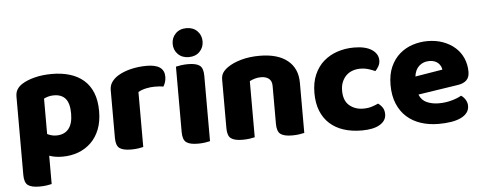

<svg xmlns="http://www.w3.org/2000/svg" viewBox="-55 -857 2995 1189"><g transform="rotate(-5 1442.0 -262.0)"><path d="M222 2V178Q211 181 190.5 184Q170 187 146 187Q96 187 74 170.5Q52 154 52 107V-380Q52 -407 63.5 -425Q75 -443 95 -456Q126 -476 174.5 -488.5Q223 -501 283 -501Q343 -501 393 -486Q443 -471 479 -440Q515 -409 534.5 -361Q554 -313 554 -246Q554 -182 535 -133.5Q516 -85 482 -52Q448 -19 402.5 -2Q357 15 303 15Q279 15 259 11.5Q239 8 222 2ZM380 -246Q380 -310 355.5 -339Q331 -368 283 -368Q264 -368 248 -363.5Q232 -359 221 -353V-133Q233 -127 247 -123Q261 -119 277 -119Q327 -119 353.5 -151Q380 -183 380 -246Z M807 -1Q796 2 775.5 5Q755 8 731 8Q681 8 659 -8.5Q637 -25 637 -72V-369Q637 -398 652 -419.5Q667 -441 693 -457Q728 -478 774.5 -489Q821 -500 872 -500Q981 -500 981 -423Q981 -405 976 -389.5Q971 -374 964 -363Q945 -367 909 -367Q883 -367 855.5 -361Q828 -355 807 -343Z M1052 -479Q1063 -482 1083.5 -485Q1104 -488 1128 -488Q1178 -488 1200 -471.5Q1222 -455 1222 -408V-1Q1211 2 1190.5 5Q1170 8 1146 8Q1096 8 1074 -8.5Q1052 -25 1052 -72ZM1137 -711Q1179 -711 1204.5 -685Q1230 -659 1230 -621Q1230 -583 1204.5 -557Q1179 -531 1137 -531Q1095 -531 1069.5 -557Q1044 -583 1044 -621Q1044 -659 1069.5 -685Q1095 -711 1137 -711Z M1808 -1Q1797 2 1776.5 5Q1756 8 1732 8Q1682 8 1660 -8.5Q1638 -25 1638 -72V-308Q1638 -339 1619.5 -353.5Q1601 -368 1571 -368Q1551 -368 1533.5 -363Q1516 -358 1500 -350V-1Q1489 2 1468.5 5Q1448 8 1424 8Q1374 8 1352 -8.5Q1330 -25 1330 -72V-373Q1330 -400 1341.5 -417Q1353 -434 1373 -448Q1407 -472 1458.5 -486.5Q1510 -501 1573 -501Q1686 -501 1747 -451.5Q1808 -402 1808 -313Z M2064 -241Q2064 -179 2099 -149Q2134 -119 2186 -119Q2216 -119 2239 -126.5Q2262 -134 2279 -142Q2298 -128 2307.5 -112Q2317 -96 2317 -73Q2317 -33 2277.5 -9Q2238 15 2165 15Q2102 15 2051.5 -1.5Q2001 -18 1965.5 -50.5Q1930 -83 1911 -130.5Q1892 -178 1892 -241Q1892 -307 1913.5 -356Q1935 -405 1972 -437Q2009 -469 2057.5 -485Q2106 -501 2160 -501Q2232 -501 2271 -475Q2310 -449 2310 -408Q2310 -389 2301 -372.5Q2292 -356 2280 -344Q2263 -352 2239 -359.5Q2215 -367 2187 -367Q2162 -367 2139.5 -359Q2117 -351 2100.5 -335Q2084 -319 2074 -295.5Q2064 -272 2064 -241Z M2533 -176Q2547 -140 2580 -125.5Q2613 -111 2654 -111Q2696 -111 2734 -121.5Q2772 -132 2795 -146Q2811 -136 2822 -118Q2833 -100 2833 -80Q2833 -55 2819 -37Q2805 -19 2779.5 -7Q2754 5 2719 10.5Q2684 16 2642 16Q2583 16 2532.5 -0.5Q2482 -17 2445 -50Q2408 -83 2387 -133Q2366 -183 2366 -250Q2366 -316 2387.5 -363.5Q2409 -411 2444.5 -441.5Q2480 -472 2525 -486.5Q2570 -501 2617 -501Q2670 -501 2713.5 -485Q2757 -469 2788.5 -441Q2820 -413 2837 -374Q2854 -335 2854 -289Q2854 -255 2835 -237Q2816 -219 2782 -214ZM2524 -289 2694 -317Q2693 -327 2688 -337.5Q2683 -348 2674 -357Q2665 -366 2651 -371.5Q2637 -377 2618 -377Q2580 -377 2554.5 -354Q2529 -331 2524 -289Z"/></g></svg>

Font: Baloo 2 Latin ExtraBold
Style: Regular
Weight: 400
Designer: Sarang Kulkarni and Ek Type
Foundry: Ek Type
Version: Version 1.001